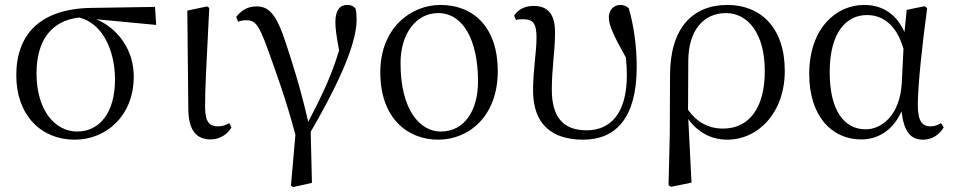

<svg xmlns="http://www.w3.org/2000/svg" viewBox="-20 -551 3865 778"><path d="M282 15C412 15 522 -83 522 -241C522 -347 460 -435 370 -473L613 -450L608 -523L351 -519C142 -516 46 -411 46 -246C46 -84 147 15 282 15ZM301 -480C397 -456 446 -345 446 -228C446 -93 382 -18 293 -18C202 -18 128 -105 128 -254C128 -382 184 -467 301 -480Z M834 14C874 14 905 -11 918 -35L909 -52C896 -45 883 -39 863 -39C831 -39 811 -54 811 -118C811 -196 816 -283 828 -519L819 -525L739 -508L743 -112C743 -20 778 14 834 14Z M1159 201 1168 207 1244 190 1239 -17C1331 -175 1425 -361 1425 -470C1425 -488 1424 -501 1421 -516C1412 -526 1404 -531 1387 -531C1357 -531 1339 -509 1339 -462C1339 -436 1342 -412 1354 -347C1323 -243 1285 -165 1229 -57C1198 -193 1164 -299 1138 -377C1098 -501 1066 -525 1019 -525C984 -525 957 -509 937 -482L945 -463C955 -467 966 -469 977 -469C1014 -469 1027 -454 1063 -357C1094 -270 1137 -156 1177 -5Z M1756 15C1875 15 1997 -75 1997 -263C1997 -439 1900 -531 1765 -531C1645 -531 1521 -438 1521 -258C1521 -70 1633 15 1756 15ZM1766 -18C1682 -18 1603 -105 1603 -295C1603 -415 1666 -498 1756 -498C1855 -498 1917 -391 1917 -221C1917 -106 1864 -18 1766 -18Z M2343 15C2476 15 2560 -74 2560 -280C2560 -369 2547 -451 2528 -517C2520 -526 2508 -531 2493 -531C2467 -531 2447 -510 2447 -481C2447 -450 2464 -411 2516 -318C2519 -292 2520 -269 2520 -246C2520 -92 2454 -23 2357 -23C2259 -23 2216 -80 2216 -188C2216 -275 2229 -342 2229 -420C2229 -487 2205 -527 2143 -527C2107 -527 2080 -513 2063 -488L2071 -470C2079 -473 2089 -473 2100 -473C2141 -473 2154 -455 2154 -398C2154 -341 2140 -267 2140 -184C2140 -45 2219 15 2343 15Z M2689 200 2699 206 2782 189 2769 -69C2806 -15 2863 15 2927 15C3051 15 3160 -93 3160 -264C3160 -440 3061 -531 2928 -531C2785 -531 2695 -436 2695 -245L2694 -6ZM2768 -106 2769 -306C2770 -426 2829 -498 2922 -498C3010 -498 3079 -416 3079 -263C3079 -113 3015 -30 2910 -30C2849 -30 2803 -57 2768 -106Z M3470 14C3532 14 3597 -18 3633 -100C3643 -16 3670 15 3721 15C3758 15 3788 -7 3804 -35L3793 -52C3779 -44 3768 -39 3750 -39C3717 -39 3699 -60 3699 -127C3699 -204 3718 -380 3737 -518L3727 -526L3654 -511L3645 -421C3611 -497 3553 -531 3481 -531C3369 -531 3259 -437 3259 -251C3259 -82 3349 14 3470 14ZM3641 -353 3634 -213C3626 -82 3551 -27 3488 -27C3398 -27 3342 -107 3342 -258C3342 -425 3413 -490 3493 -490C3554 -490 3612 -454 3641 -353Z"/></svg>

Font: Noto Serif CJK TC
Style: Regular
Weight: 400
Designer: Ryoko NISHIZUKA 西塚涼子 (kana & ideographs); Frank Grießhammer (Latin, Greek & Cyrillic); Wenlong ZHANG 张文龙 (bopomofo); San
Foundry: Adobe
Version: Version 2.001;hotconv 1.1.0;makeotfexe 2.6.0